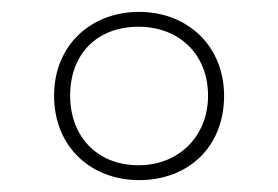

<svg xmlns="http://www.w3.org/2000/svg" viewBox="-20 -744 468 323"><path d="M214 -441C296 -441 357 -496 357 -583C357 -666 296 -724 214 -724C133 -724 71 -668 71 -583C71 -496 134 -441 214 -441ZM213 -466C143 -466 98 -515 98 -583C98 -653 143 -699 213 -699C281 -699 330 -653 330 -583C330 -515 281 -466 213 -466Z"/></svg>

Font: Noto Sans Arabic Thin
Style: Regular
Weight: 100
Designer: Monotype Design Team, Nadine Chahine, Nizar Qandah and Khaled Hosny
Foundry: Monotype Imaging Inc.
Version: Version 2.012